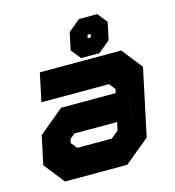

<svg xmlns="http://www.w3.org/2000/svg" viewBox="-110 -833 845 926"><g transform="rotate(-15 313.0 -370.0)"><path d="M100.5 0 19.5 -103 50 -245.5 174.5 -348.5H446.5L451 -368L427 -398.5H89.5L119.5 -540H526L607 -437L536 -103L411 0ZM152 -69 101 -132 121 -225 185 -278H503.5L473.5 -137L390.5 -69ZM152 -69H390.5L473.5 -137L530.5 -403L479 -467H166.5H479L530.5 -403L503.5 -278H185L121 -225L101 -132ZM199.5 -141.5H372L409 -172L417.5 -212H204.5L179 -191L175 -172ZM329.5 -555 290.5 -603.5 309 -690.5 368.5 -739.5H460L498.5 -690.5L480 -603.5L421 -555ZM357.5 -597.5H411.5L443 -623L453.5 -673L433 -699H379L347.5 -673L337 -623ZM357.5 -597.5 337 -623 347.5 -673 379 -699H433L453.5 -673L443 -623L411.5 -597.5ZM388.5 -638.5H397L402.5 -643.5L404.5 -651L401 -655.5H392.5L387 -651L385 -643.5Z"/></g></svg>

Font: Tourney Black
Style: Italic
Weight: 900
Italic angle: -12°
Version: Version 1.015